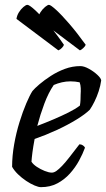

<svg xmlns="http://www.w3.org/2000/svg" viewBox="-20 -773 438 793"><path d="M149 0Q139 0 122.5 -7Q106 -14 88 -26Q70 -38 54.5 -53Q39 -68 30 -84Q30 -129 38.5 -177Q47 -225 60.5 -268.5Q74 -312 88.5 -346Q103 -380 114 -397Q123 -408 143 -425Q163 -442 190 -459.5Q217 -477 248 -488.5Q279 -500 312 -500Q327 -500 347 -489Q367 -478 382 -464Q397 -450 398 -441Q395 -419 387.5 -396Q380 -373 370 -353Q360 -333 351 -320Q333 -302 296.5 -279.5Q260 -257 214.5 -236Q169 -215 123 -199Q117 -167 114 -144Q111 -121 110 -105Q117 -94 132 -84Q147 -74 164.5 -67Q182 -60 194 -60Q203 -60 213 -67Q223 -74 236.5 -88Q250 -102 267 -124Q284 -146 308 -177Q316 -177 322.5 -172.5Q329 -168 331 -163Q322 -138 306.5 -109.5Q291 -81 268.5 -56Q246 -31 216.5 -15.5Q187 0 149 0ZM134 -253Q168 -266 201 -280Q234 -294 263 -308.5Q292 -323 310 -337Q312 -348 312.5 -360Q313 -372 313 -382Q314 -396 313.5 -409Q313 -422 309 -433Q300 -435 290.5 -436Q281 -437 271 -437Q253 -437 235.5 -433Q218 -429 202 -422Q180 -390 163 -344.5Q146 -299 134 -253ZM310 -565 137 -695Q139 -710 147.5 -723Q156 -736 166.5 -744.5Q177 -753 182 -753Q189 -753 211.5 -732.5Q234 -712 266 -675Q298 -638 334 -588Q332 -582 324 -574.5Q316 -567 310 -565ZM221 -565 48 -695Q50 -709 58 -722Q66 -735 76.5 -744Q87 -753 93 -753Q101 -753 124 -732Q147 -711 179 -673.5Q211 -636 244 -588Q243 -583 236 -575.5Q229 -568 221 -565Z"/></svg>

Font: Texturina Medium 12pt
Style: Italic
Weight: 400
Italic angle: -11°
Version: Version 1.002